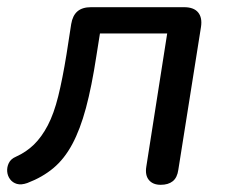

<svg xmlns="http://www.w3.org/2000/svg" viewBox="-28 -507 627 534"><path d="M419 7Q397 7 386 -6.5Q375 -20 379 -44L437 -414H250L240 -351Q227 -266 211 -206.5Q195 -147 173 -106Q151 -65 120.5 -39.5Q90 -14 48 2Q31 8 19 4.5Q7 1 0 -8.5Q-7 -18 -8 -30Q-9 -42 -3.5 -53.5Q2 -65 16 -71Q45 -84 66.5 -105Q88 -126 105 -158.5Q122 -191 134 -239.5Q146 -288 157 -356L170 -440Q174 -464 187.5 -475.5Q201 -487 225 -487H484Q511 -487 523 -472.5Q535 -458 531 -432L468 -35Q465 -13 452.5 -3Q440 7 419 7Z"/></svg>

Font: Nunito Medium
Style: Italic
Weight: 500
Designer: Vernon Adams
Foundry: Vernon Adams
Version: Version 3.601